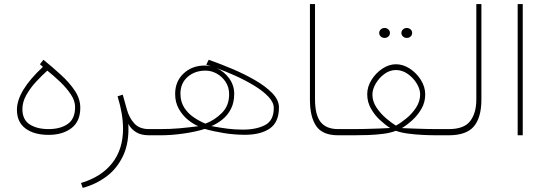

<svg xmlns="http://www.w3.org/2000/svg" viewBox="-20 -663 2671 941"><path d="M190.4 -335.4 175.8 -348.1 192.9 -370.1Q237.3 -334 278.8 -296.1Q320.3 -258.3 346.9 -218.3Q373.5 -178.2 373.5 -134.8Q373.5 -67.9 330.1 -34.9Q286.6 -2 218.3 -2Q147 -2 105 -33.2Q63 -64.5 63 -125Q63 -216.8 190.4 -335.4ZM348.1 -138.7Q348.1 -168.9 327.1 -200.4Q306.2 -231.9 274.7 -262Q243.2 -292 211.9 -316.9Q184.6 -292.5 156.2 -261.7Q127.9 -231 108.9 -197Q89.8 -163.1 89.8 -128.4Q89.8 -76.2 125.7 -53.2Q161.6 -30.3 217.8 -30.3Q275.9 -30.3 312 -55.4Q348.1 -80.6 348.1 -138.7Z M710 0Q670.4 0 645.5 -16.1Q620.6 -32.2 608.9 -56.2Q613.8 35.2 584 99.1Q554.2 163.1 501.5 202.1Q448.7 241.2 385.3 257.8L377 233.9Q476.6 204.1 529.8 136.5Q583 68.8 583 -31.7Q583 -104.5 556.2 -190.9L581.5 -199.2L601.6 -127.4Q612.3 -86.9 637.7 -58.6Q663.1 -30.3 710 -30.3H739.7V0Z M990.7 -345.7 1002.9 -370.1Q1057.1 -351.1 1116.9 -325.9Q1176.8 -300.8 1229.2 -270.5Q1281.7 -240.2 1314.5 -206.5Q1347.2 -172.9 1347.2 -136.2Q1347.2 -64 1302.2 -33.2Q1257.3 -2.4 1180.2 -2.4Q1128.9 -2.4 1077.4 -10.7Q1025.9 -19 983.4 -31.2Q941.9 -17.6 881.8 -8.8Q821.8 0 768.6 0H720.2V-30.3H762.2Q815.9 -30.3 859.4 -34.2Q902.8 -38.1 951.7 -44.4Q926.3 -55.2 900.1 -76.7Q874 -98.1 856.2 -129.9Q838.4 -161.6 838.4 -202.6Q838.4 -264.2 879.9 -303Q921.4 -341.8 983.4 -341.8Q1000 -341.8 1016.1 -337.9Q1002.9 -342.3 990.7 -345.7ZM1016.1 -44.9Q1062 -36.6 1095.9 -32.2Q1129.9 -27.8 1171.4 -27.8Q1236.3 -27.8 1279.1 -50Q1321.8 -72.3 1321.8 -133.8Q1321.8 -161.6 1294.9 -189.7Q1268.1 -217.8 1225.3 -243.7Q1182.6 -269.5 1134 -291.5Q1085.4 -313.5 1041.5 -329.1Q1079.1 -312.5 1103.5 -278.6Q1127.9 -244.6 1127.9 -203.6Q1127.9 -160.2 1111.8 -129.2Q1095.7 -98.1 1070.3 -77.6Q1044.9 -57.1 1016.1 -44.9ZM864.3 -203.6Q864.3 -164.6 882.8 -135.7Q901.4 -106.9 929.7 -87.9Q958 -68.8 986.8 -57.1Q1031.7 -73.7 1067.4 -109.4Q1103 -145 1103 -200.7Q1103 -235.4 1085.9 -261.5Q1068.8 -287.6 1042.5 -302.2Q1016.1 -316.9 987.8 -316.9Q934.6 -316.9 899.4 -285.9Q864.3 -254.9 864.3 -203.6Z M1499 -643.1H1523.9V-176.3Q1523.9 -99.6 1551.5 -64.9Q1579.1 -30.3 1637.2 -30.3H1667V0H1637.2Q1561 0 1530 -44.9Q1499 -89.8 1499 -174.3Z M1947.3 -501.5Q1947.3 -511.2 1954.8 -518.6Q1962.4 -525.9 1973.6 -525.9Q1984.9 -525.9 1992.4 -518.8Q2000 -511.7 2000 -501.5Q2000 -491.2 1992.4 -484.1Q1984.9 -477.1 1973.6 -477.1Q1962.4 -477.1 1954.8 -484.4Q1947.3 -491.7 1947.3 -501.5ZM1838.4 -501.5Q1838.4 -511.2 1845.9 -518.6Q1853.5 -525.9 1864.7 -525.9Q1876 -525.9 1883.5 -518.8Q1891.1 -511.7 1891.1 -501.5Q1891.1 -491.2 1883.5 -484.1Q1876 -477.1 1864.7 -477.1Q1853.5 -477.1 1845.9 -484.4Q1838.4 -491.7 1838.4 -501.5ZM2064 -200.2Q2064 -162.1 2045.7 -130.1Q2027.3 -98.1 2001 -74.2Q1974.6 -50.3 1949.7 -35.2Q1970.7 -34.2 2003.4 -33Q2036.1 -31.7 2067.9 -31Q2099.6 -30.3 2117.2 -30.3H2164.6V0H2118.7Q2089.4 0 2052.7 -1.7Q2016.1 -3.4 1981 -8.1Q1945.8 -12.7 1919.9 -22Q1894.5 -11.7 1858.2 -7.1Q1821.8 -2.4 1784.2 -1.2Q1746.6 0 1715.8 0H1647.5V-30.3H1715.8Q1735.4 -30.3 1768.1 -31Q1800.8 -31.7 1835 -33Q1869.1 -34.2 1892.1 -35.6Q1868.2 -50.8 1842 -75Q1815.9 -99.1 1797.9 -131.1Q1779.8 -163.1 1779.8 -201.2Q1779.8 -237.8 1800.8 -271.5Q1821.8 -305.2 1854.2 -326.7Q1886.7 -348.1 1920.4 -348.1Q1955.6 -348.1 1988.5 -326.7Q2021.5 -305.2 2042.7 -271.2Q2064 -237.3 2064 -200.2ZM1920.4 -319.8Q1890.1 -319.8 1863.8 -300.3Q1837.4 -280.8 1821.3 -252.9Q1805.2 -225.1 1805.2 -199.2Q1805.2 -166 1825.4 -135.7Q1845.7 -105.5 1873 -82.5Q1900.4 -59.6 1920.4 -47.4Q1943.8 -60.1 1971.7 -82.8Q1999.5 -105.5 2019.3 -135.7Q2039.1 -166 2039.1 -200.2Q2039.1 -226.6 2022.2 -254.2Q2005.4 -281.7 1978.3 -300.8Q1951.2 -319.8 1920.4 -319.8Z M2145 -30.3H2179.7Q2254.4 -30.3 2284.4 -69.6Q2314.5 -108.9 2314.5 -175.8V-643.1H2339.4V-176.3Q2339.4 -87.4 2302.7 -43.7Q2266.1 0 2179.2 0H2145Z M2542 -643.1V0H2517.1V-643.1Z"/></svg>

Font: Vazirmatn RD UI Thin
Style: Regular
Weight: 100
Designer: Saber Rastikerdar
Foundry: Saber Rastikerdar
Version: Version 33.003